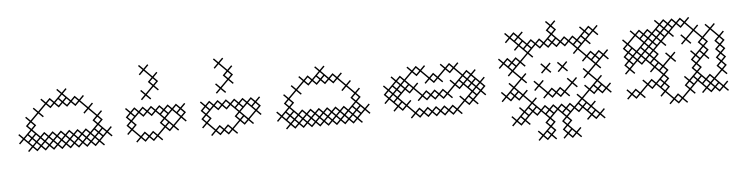

<svg xmlns="http://www.w3.org/2000/svg" viewBox="-38 -517 3183 821"><g transform="rotate(-5 1553.5 -106.5)"><path d="M142.9 4.3 160.7 -13.6 178.6 4.3 196.4 -13.6 214.3 4.3 232.1 -13.6 250 4.3 267.9 -13.6 285.7 4.3 303.6 -13.6 321.4 4.3 339.3 -13.6 357.1 4.3 375 -13.6 392.9 4.3 397.1 0 379.3 -17.9 410.7 -49.3 428.6 -31.4 432.9 -35.7 415 -53.6 432.9 -71.4 428.6 -75.7 410.7 -57.9 379.3 -89.3 397.1 -107.1 379.3 -125 397.1 -142.9 392.9 -147.1 375 -129.3 343.6 -160.7 361.4 -178.6 357.1 -182.9 339.3 -165 307.9 -196.4 325.7 -214.3 321.4 -218.6 303.6 -200.7 285.7 -218.6 267.9 -200.7 236.4 -232.1 254.3 -250 250 -254.3 232.1 -236.4 214.3 -254.3 210 -250 227.9 -232.1 196.4 -200.7 178.6 -218.6 160.7 -200.7 142.9 -218.6 138.6 -214.3 156.4 -196.4 125 -165 107.1 -182.9 102.9 -178.6 120.7 -160.7 89.3 -129.3 71.4 -147.1 67.1 -142.9 85 -125 67.1 -107.1 85 -89.3 53.6 -57.9 35.7 -75.7 31.4 -71.4 49.3 -53.6 31.4 -35.7 35.7 -31.4 53.6 -49.3 85 -17.9 67.1 0 71.4 4.3 89.3 -13.6 107.1 4.3 125 -13.6ZM75.7 -35.7 89.3 -49.3 102.9 -35.7 89.3 -22.1ZM111.4 -35.7 125 -49.3 138.6 -35.7 125 -22.1ZM147.1 -35.7 160.7 -49.3 174.3 -35.7 160.7 -22.1ZM107.1 -31.4 120.7 -17.9 107.1 -4.3 93.6 -17.9ZM182.9 -35.7 196.4 -49.3 210 -35.7 196.4 -22.1ZM142.9 -31.4 156.4 -17.9 142.9 -4.3 129.3 -17.9ZM218.6 -35.7 232.1 -49.3 245.7 -35.7 232.1 -22.1ZM178.6 -31.4 192.1 -17.9 178.6 -4.3 165 -17.9ZM254.3 -35.7 267.9 -49.3 281.4 -35.7 267.9 -22.1ZM214.3 -31.4 227.9 -17.9 214.3 -4.3 200.7 -17.9ZM290 -35.7 303.6 -49.3 317.1 -35.7 303.6 -22.1ZM250 -31.4 263.6 -17.9 250 -4.3 236.4 -17.9ZM325.7 -35.7 339.3 -49.3 352.9 -35.7 339.3 -22.1ZM285.7 -31.4 299.3 -17.9 285.7 -4.3 272.1 -17.9ZM361.4 -35.7 375 -49.3 388.6 -35.7 375 -22.1ZM321.4 -31.4 335 -17.9 321.4 -4.3 307.9 -17.9ZM357.1 -31.4 370.7 -17.9 357.1 -4.3 343.6 -17.9ZM125 -57.9 93.6 -89.3 111.4 -107.1 93.6 -125 125 -156.4 142.9 -138.6 147.1 -142.9 129.3 -160.7 160.7 -192.1 178.6 -174.3 196.4 -192.1 214.3 -174.3 232.1 -192.1 250 -174.3 267.9 -192.1 285.7 -174.3 303.6 -192.1 335 -160.7 317.1 -142.9 321.4 -138.6 339.3 -156.4 370.7 -125 352.9 -107.1 370.7 -89.3 339.3 -57.9 321.4 -75.7 303.6 -57.9 285.7 -75.7 267.9 -57.9 250 -75.7 232.1 -57.9 214.3 -75.7 196.4 -57.9 178.6 -75.7 160.7 -57.9 142.9 -75.7ZM71.4 -67.1 85 -53.6 71.4 -40 57.9 -53.6ZM357.1 -67.1 370.7 -53.6 357.1 -40 343.6 -53.6ZM214.3 -210 227.9 -196.4 214.3 -182.9 200.7 -196.4ZM75.7 -71.4 89.3 -85 102.9 -71.4 89.3 -57.9ZM75.7 -107.1 89.3 -120.7 102.9 -107.1 89.3 -93.6ZM93.6 -53.6 107.1 -67.1 120.7 -53.6 107.1 -40ZM129.3 -53.6 142.9 -67.1 156.4 -53.6 142.9 -40ZM165 -53.6 178.6 -67.1 192.1 -53.6 178.6 -40ZM165 -196.4 178.6 -210 192.1 -196.4 178.6 -182.9ZM200.7 -53.6 214.3 -67.1 227.9 -53.6 214.3 -40ZM218.6 -214.3 232.1 -227.9 245.7 -214.3 232.1 -200.7ZM236.4 -53.6 250 -67.1 263.6 -53.6 250 -40ZM236.4 -196.4 250 -210 263.6 -196.4 250 -182.9ZM272.1 -53.6 285.7 -67.1 299.3 -53.6 285.7 -40ZM272.1 -196.4 285.7 -210 299.3 -196.4 285.7 -182.9ZM307.9 -53.6 321.4 -67.1 335 -53.6 321.4 -40ZM361.4 -71.4 375 -85 388.6 -71.4 375 -57.9ZM361.4 -107.1 375 -120.7 388.6 -107.1 375 -93.6ZM379.3 -53.6 392.9 -67.1 406.4 -53.6 392.9 -40Z M522.1 -89.3 553.6 -120.7 571.4 -102.9 589.3 -120.7 607.1 -102.9 625 -120.7 656.4 -89.3 638.6 -71.4 656.4 -53.6 625 -22.1 607.1 -40 589.3 -22.1 571.4 -40 553.6 -22.1 522.1 -53.6 540 -71.4ZM495.7 -107.1 513.6 -89.3 495.7 -71.4 513.6 -53.6 495.7 -35.7 500 -31.4 517.9 -49.3 549.3 -17.9 531.4 0 535.7 4.3 553.6 -13.6 571.4 4.3 589.3 -13.6 607.1 4.3 625 -13.6 642.9 4.3 647.1 0 629.3 -17.9 660.7 -49.3 678.6 -31.4 696.4 -49.3 714.3 -31.4 718.6 -35.7 700.7 -53.6 732.1 -85 750 -67.1 754.3 -71.4 736.4 -89.3 754.3 -107.1 736.4 -125 754.3 -142.9 750 -147.1 732.1 -129.3 714.3 -147.1 696.4 -129.3 678.6 -147.1 660.7 -129.3 642.9 -147.1 625 -129.3 607.1 -147.1 589.3 -129.3 571.4 -147.1 553.6 -129.3 535.7 -147.1 517.9 -129.3 500 -147.1 495.7 -142.9 513.6 -125ZM696.4 -57.9 665 -89.3 696.4 -120.7 727.9 -89.3ZM647.1 -107.1 660.7 -120.7 674.3 -107.1 660.7 -93.6ZM718.6 -107.1 732.1 -120.7 745.7 -107.1 732.1 -93.6ZM611.4 -178.6 593.6 -196.4 625 -227.9 642.9 -210 647.1 -214.3 629.3 -232.1 647.1 -250 629.3 -267.9 647.1 -285.7 642.9 -290 625 -272.1 593.6 -303.6 611.4 -321.4 607.1 -325.7 589.3 -307.9 571.4 -325.7 567.1 -321.4 585 -303.6 567.1 -285.7 571.4 -281.4 589.3 -299.3 620.7 -267.9 602.9 -250 620.7 -232.1 589.3 -200.7 571.4 -218.6 567.1 -214.3 585 -196.4 567.1 -178.6 571.4 -174.3 589.3 -192.1 607.1 -174.3ZM504.3 -71.4 517.9 -85 531.4 -71.4 517.9 -57.9ZM504.3 -107.1 517.9 -120.7 531.4 -107.1 517.9 -93.6ZM522.1 -125 535.7 -138.6 549.3 -125 535.7 -111.4ZM557.9 -17.9 571.4 -31.4 585 -17.9 571.4 -4.3ZM557.9 -125 571.4 -138.6 585 -125 571.4 -111.4ZM593.6 -17.9 607.1 -31.4 620.7 -17.9 607.1 -4.3ZM593.6 -125 607.1 -138.6 620.7 -125 607.1 -111.4ZM611.4 -250 625 -263.6 638.6 -250 625 -236.4ZM629.3 -125 642.9 -138.6 656.4 -125 642.9 -111.4ZM647.1 -71.4 660.7 -85 674.3 -71.4 660.7 -57.9ZM665 -53.6 678.6 -67.1 692.1 -53.6 678.6 -40ZM665 -125 678.6 -138.6 692.1 -125 678.6 -111.4ZM700.7 -125 714.3 -138.6 727.9 -125 714.3 -111.4Z M843.6 -89.3 875 -120.7 892.9 -102.9 910.7 -120.7 928.6 -102.9 946.4 -120.7 977.9 -89.3 960 -71.4 977.9 -53.6 946.4 -22.1 928.6 -40 910.7 -22.1 892.9 -40 875 -22.1 843.6 -53.6 861.4 -71.4ZM817.1 -107.1 835 -89.3 817.1 -71.4 835 -53.6 817.1 -35.7 821.4 -31.4 839.3 -49.3 870.7 -17.9 852.9 0 857.1 4.3 875 -13.6 892.9 4.3 910.7 -13.6 928.6 4.3 946.4 -13.6 964.3 4.3 968.6 0 950.7 -17.9 982.1 -49.3 1000 -31.4 1017.9 -49.3 1035.7 -31.4 1040 -35.7 1022.1 -53.6 1053.6 -85 1071.4 -67.1 1075.7 -71.4 1057.9 -89.3 1075.7 -107.1 1057.9 -125 1075.7 -142.9 1071.4 -147.1 1053.6 -129.3 1035.7 -147.1 1017.9 -129.3 1000 -147.1 982.1 -129.3 964.3 -147.1 946.4 -129.3 928.6 -147.1 910.7 -129.3 892.9 -147.1 875 -129.3 857.1 -147.1 839.3 -129.3 821.4 -147.1 817.1 -142.9 835 -125ZM1017.9 -57.9 986.4 -89.3 1017.9 -120.7 1049.3 -89.3ZM968.6 -107.1 982.1 -120.7 995.7 -107.1 982.1 -93.6ZM1040 -107.1 1053.6 -120.7 1067.1 -107.1 1053.6 -93.6ZM932.9 -178.6 915 -196.4 946.4 -227.9 964.3 -210 968.6 -214.3 950.7 -232.1 968.6 -250 950.7 -267.9 968.6 -285.7 964.3 -290 946.4 -272.1 915 -303.6 932.9 -321.4 928.6 -325.7 910.7 -307.9 892.9 -325.7 888.6 -321.4 906.4 -303.6 888.6 -285.7 892.9 -281.4 910.7 -299.3 942.1 -267.9 924.3 -250 942.1 -232.1 910.7 -200.7 892.9 -218.6 888.6 -214.3 906.4 -196.4 888.6 -178.6 892.9 -174.3 910.7 -192.1 928.6 -174.3ZM825.7 -71.4 839.3 -85 852.9 -71.4 839.3 -57.9ZM825.7 -107.1 839.3 -120.7 852.9 -107.1 839.3 -93.6ZM843.6 -125 857.1 -138.6 870.7 -125 857.1 -111.4ZM879.3 -17.9 892.9 -31.4 906.4 -17.9 892.9 -4.3ZM879.3 -125 892.9 -138.6 906.4 -125 892.9 -111.4ZM915 -17.9 928.6 -31.4 942.1 -17.9 928.6 -4.3ZM915 -125 928.6 -138.6 942.1 -125 928.6 -111.4ZM932.9 -250 946.4 -263.6 960 -250 946.4 -236.4ZM950.7 -125 964.3 -138.6 977.9 -125 964.3 -111.4ZM968.6 -71.4 982.1 -85 995.7 -71.4 982.1 -57.9ZM986.4 -53.6 1000 -67.1 1013.6 -53.6 1000 -40ZM986.4 -125 1000 -138.6 1013.6 -125 1000 -111.4ZM1022.1 -125 1035.7 -138.6 1049.3 -125 1035.7 -111.4Z M1250 4.3 1267.9 -13.6 1285.7 4.3 1303.6 -13.6 1321.4 4.3 1339.3 -13.6 1357.1 4.3 1375 -13.6 1392.9 4.3 1410.7 -13.6 1428.6 4.3 1446.4 -13.6 1464.3 4.3 1482.1 -13.6 1500 4.3 1504.3 0 1486.4 -17.9 1517.9 -49.3 1535.7 -31.4 1540 -35.7 1522.1 -53.6 1540 -71.4 1535.7 -75.7 1517.9 -57.9 1486.4 -89.3 1504.3 -107.1 1486.4 -125 1504.3 -142.9 1500 -147.1 1482.1 -129.3 1450.7 -160.7 1468.6 -178.6 1464.3 -182.9 1446.4 -165 1415 -196.4 1432.9 -214.3 1428.6 -218.6 1410.7 -200.7 1392.9 -218.6 1375 -200.7 1343.6 -232.1 1361.4 -250 1357.1 -254.3 1339.3 -236.4 1321.4 -254.3 1317.1 -250 1335 -232.1 1303.6 -200.7 1285.7 -218.6 1267.9 -200.7 1250 -218.6 1245.7 -214.3 1263.6 -196.4 1232.1 -165 1214.3 -182.9 1210 -178.6 1227.9 -160.7 1196.4 -129.3 1178.6 -147.1 1174.3 -142.9 1192.1 -125 1174.3 -107.1 1192.1 -89.3 1160.7 -57.9 1142.9 -75.7 1138.6 -71.4 1156.4 -53.6 1138.6 -35.7 1142.9 -31.4 1160.7 -49.3 1192.1 -17.9 1174.3 0 1178.6 4.3 1196.4 -13.6 1214.3 4.3 1232.1 -13.6ZM1182.9 -35.7 1196.4 -49.3 1210 -35.7 1196.4 -22.1ZM1218.6 -35.7 1232.1 -49.3 1245.7 -35.7 1232.1 -22.1ZM1254.3 -35.7 1267.9 -49.3 1281.4 -35.7 1267.9 -22.1ZM1214.3 -31.4 1227.9 -17.9 1214.3 -4.3 1200.7 -17.9ZM1290 -35.7 1303.6 -49.3 1317.1 -35.7 1303.6 -22.1ZM1250 -31.4 1263.6 -17.9 1250 -4.3 1236.4 -17.9ZM1325.7 -35.7 1339.3 -49.3 1352.9 -35.7 1339.3 -22.1ZM1285.7 -31.4 1299.3 -17.9 1285.7 -4.3 1272.1 -17.9ZM1361.4 -35.7 1375 -49.3 1388.6 -35.7 1375 -22.1ZM1321.4 -31.4 1335 -17.9 1321.4 -4.3 1307.9 -17.9ZM1397.1 -35.7 1410.7 -49.3 1424.3 -35.7 1410.7 -22.1ZM1357.1 -31.4 1370.7 -17.9 1357.1 -4.3 1343.6 -17.9ZM1432.9 -35.7 1446.4 -49.3 1460 -35.7 1446.4 -22.1ZM1392.9 -31.4 1406.4 -17.9 1392.9 -4.3 1379.3 -17.9ZM1468.6 -35.7 1482.1 -49.3 1495.7 -35.7 1482.1 -22.1ZM1428.6 -31.4 1442.1 -17.9 1428.6 -4.3 1415 -17.9ZM1464.3 -31.4 1477.9 -17.9 1464.3 -4.3 1450.7 -17.9ZM1232.1 -57.9 1200.7 -89.3 1218.6 -107.1 1200.7 -125 1232.1 -156.4 1250 -138.6 1254.3 -142.9 1236.4 -160.7 1267.9 -192.1 1285.7 -174.3 1303.6 -192.1 1321.4 -174.3 1339.3 -192.1 1357.1 -174.3 1375 -192.1 1392.9 -174.3 1410.7 -192.1 1442.1 -160.7 1424.3 -142.9 1428.6 -138.6 1446.4 -156.4 1477.9 -125 1460 -107.1 1477.9 -89.3 1446.4 -57.9 1428.6 -75.7 1410.7 -57.9 1392.9 -75.7 1375 -57.9 1357.1 -75.7 1339.3 -57.9 1321.4 -75.7 1303.6 -57.9 1285.7 -75.7 1267.9 -57.9 1250 -75.7ZM1178.6 -67.1 1192.1 -53.6 1178.6 -40 1165 -53.6ZM1464.3 -67.1 1477.9 -53.6 1464.3 -40 1450.7 -53.6ZM1321.4 -210 1335 -196.4 1321.4 -182.9 1307.9 -196.4ZM1182.9 -71.4 1196.4 -85 1210 -71.4 1196.4 -57.9ZM1182.9 -107.1 1196.4 -120.7 1210 -107.1 1196.4 -93.6ZM1200.7 -53.6 1214.3 -67.1 1227.9 -53.6 1214.3 -40ZM1236.4 -53.6 1250 -67.1 1263.6 -53.6 1250 -40ZM1272.1 -53.6 1285.7 -67.1 1299.3 -53.6 1285.7 -40ZM1272.1 -196.4 1285.7 -210 1299.3 -196.4 1285.7 -182.9ZM1307.9 -53.6 1321.4 -67.1 1335 -53.6 1321.4 -40ZM1325.7 -214.3 1339.3 -227.9 1352.9 -214.3 1339.3 -200.7ZM1343.6 -53.6 1357.1 -67.1 1370.7 -53.6 1357.1 -40ZM1343.6 -196.4 1357.1 -210 1370.7 -196.4 1357.1 -182.9ZM1379.3 -53.6 1392.9 -67.1 1406.4 -53.6 1392.9 -40ZM1379.3 -196.4 1392.9 -210 1406.4 -196.4 1392.9 -182.9ZM1415 -53.6 1428.6 -67.1 1442.1 -53.6 1428.6 -40ZM1468.6 -71.4 1482.1 -85 1495.7 -71.4 1482.1 -57.9ZM1468.6 -107.1 1482.1 -120.7 1495.7 -107.1 1482.1 -93.6ZM1486.4 -53.6 1500 -67.1 1513.6 -53.6 1500 -40Z M1785.7 4.3 1803.6 -13.6 1821.4 4.3 1839.3 -13.6 1857.1 4.3 1875 -13.6 1892.9 4.3 1910.7 -13.6 1928.6 4.3 1932.9 0 1915 -17.9 1946.4 -49.3 1964.3 -31.4 1982.1 -49.3 2000 -31.4 2004.3 -35.7 1986.4 -53.6 2017.9 -85 2035.7 -67.1 2040 -71.4 2022.1 -89.3 2040 -107.1 2022.1 -125 2040 -142.9 2035.7 -147.1 2017.9 -129.3 1986.4 -160.7 2004.3 -178.6 2000 -182.9 1982.1 -165 1964.3 -182.9 1946.4 -165 1915 -196.4 1932.9 -214.3 1928.6 -218.6 1910.7 -200.7 1892.9 -218.6 1875 -200.7 1857.1 -218.6 1852.9 -214.3 1870.7 -196.4 1839.3 -165 1821.4 -182.9 1803.6 -165 1772.1 -196.4 1790 -214.3 1785.7 -218.6 1767.9 -200.7 1750 -218.6 1732.1 -200.7 1714.3 -218.6 1710 -214.3 1727.9 -196.4 1696.4 -165 1678.6 -182.9 1660.7 -165 1642.9 -182.9 1638.6 -178.6 1656.4 -160.7 1625 -129.3 1607.1 -147.1 1602.9 -142.9 1620.7 -125 1602.9 -107.1 1620.7 -89.3 1602.9 -71.4 1607.1 -67.1 1625 -85 1656.4 -53.6 1638.6 -35.7 1642.9 -31.4 1660.7 -49.3 1678.6 -31.4 1696.4 -49.3 1727.9 -17.9 1710 0 1714.3 4.3 1732.1 -13.6 1750 4.3 1767.9 -13.6ZM1821.4 -67.1 1839.3 -85 1857.1 -67.1 1875 -85 1892.9 -67.1 1897.1 -71.4 1879.3 -89.3 1910.7 -120.7 1928.6 -102.9 1946.4 -120.7 1977.9 -89.3 1946.4 -57.9 1928.6 -75.7 1924.3 -71.4 1942.1 -53.6 1910.7 -22.1 1892.9 -40 1875 -22.1 1857.1 -40 1839.3 -22.1 1821.4 -40 1803.6 -22.1 1785.7 -40 1767.9 -22.1 1750 -40 1732.1 -22.1 1700.7 -53.6 1718.6 -71.4 1714.3 -75.7 1696.4 -57.9 1665 -89.3 1696.4 -120.7 1714.3 -102.9 1732.1 -120.7 1763.6 -89.3 1745.7 -71.4 1750 -67.1 1767.9 -85 1785.7 -67.1 1803.6 -85ZM1964.3 -67.1 1977.9 -53.6 1964.3 -40 1950.7 -53.6ZM1647.1 -71.4 1660.7 -85 1674.3 -71.4 1660.7 -57.9ZM1647.1 -107.1 1660.7 -120.7 1674.3 -107.1 1660.7 -93.6ZM1682.9 -142.9 1696.4 -156.4 1710 -142.9 1696.4 -129.3ZM1642.9 -138.6 1656.4 -125 1642.9 -111.4 1629.3 -125ZM1732.1 -129.3 1700.7 -160.7 1732.1 -192.1 1750 -174.3 1767.9 -192.1 1799.3 -160.7 1781.4 -142.9 1785.7 -138.6 1803.6 -156.4 1821.4 -138.6 1839.3 -156.4 1857.1 -138.6 1861.4 -142.9 1843.6 -160.7 1875 -192.1 1892.9 -174.3 1910.7 -192.1 1942.1 -160.7 1910.7 -129.3 1892.9 -147.1 1888.6 -142.9 1906.4 -125 1875 -93.6 1857.1 -111.4 1839.3 -93.6 1821.4 -111.4 1803.6 -93.6 1785.7 -111.4 1767.9 -93.6 1736.4 -125 1754.3 -142.9 1750 -147.1ZM1678.6 -138.6 1692.1 -125 1678.6 -111.4 1665 -125ZM1968.6 -142.9 1982.1 -156.4 1995.7 -142.9 1982.1 -129.3ZM1928.6 -138.6 1942.1 -125 1928.6 -111.4 1915 -125ZM1964.3 -138.6 1977.9 -125 1964.3 -111.4 1950.7 -125ZM2000 -102.9 2013.6 -89.3 2000 -75.7 1986.4 -89.3ZM1968.6 -107.1 1982.1 -120.7 1995.7 -107.1 1982.1 -93.6ZM1642.9 -102.9 1656.4 -89.3 1642.9 -75.7 1629.3 -89.3ZM2004.3 -107.1 2017.9 -120.7 2031.4 -107.1 2017.9 -93.6ZM1611.4 -107.1 1625 -120.7 1638.6 -107.1 1625 -93.6ZM1647.1 -142.9 1660.7 -156.4 1674.3 -142.9 1660.7 -129.3ZM1665 -53.6 1678.6 -67.1 1692.1 -53.6 1678.6 -40ZM1665 -160.7 1678.6 -174.3 1692.1 -160.7 1678.6 -147.1ZM1700.7 -125 1714.3 -138.6 1727.9 -125 1714.3 -111.4ZM1736.4 -17.9 1750 -31.4 1763.6 -17.9 1750 -4.3ZM1736.4 -196.4 1750 -210 1763.6 -196.4 1750 -182.9ZM1772.1 -17.9 1785.7 -31.4 1799.3 -17.9 1785.7 -4.3ZM1772.1 -89.3 1785.7 -102.9 1799.3 -89.3 1785.7 -75.7ZM1807.9 -17.9 1821.4 -31.4 1835 -17.9 1821.4 -4.3ZM1807.9 -89.3 1821.4 -102.9 1835 -89.3 1821.4 -75.7ZM1807.9 -160.7 1821.4 -174.3 1835 -160.7 1821.4 -147.1ZM1843.6 -17.9 1857.1 -31.4 1870.7 -17.9 1857.1 -4.3ZM1843.6 -89.3 1857.1 -102.9 1870.7 -89.3 1857.1 -75.7ZM1879.3 -17.9 1892.9 -31.4 1906.4 -17.9 1892.9 -4.3ZM1879.3 -196.4 1892.9 -210 1906.4 -196.4 1892.9 -182.9ZM1932.9 -142.9 1946.4 -156.4 1960 -142.9 1946.4 -129.3ZM1950.7 -160.7 1964.3 -174.3 1977.9 -160.7 1964.3 -147.1ZM1968.6 -71.4 1982.1 -85 1995.7 -71.4 1982.1 -57.9ZM1986.4 -125 2000 -138.6 2013.6 -125 2000 -111.4Z M2397.1 -142.9 2379.3 -160.7 2397.1 -178.6 2392.9 -182.9 2375 -165 2357.1 -182.9 2352.9 -178.6 2370.7 -160.7 2352.9 -142.9 2357.1 -138.6 2375 -156.4 2392.9 -138.6ZM2325.7 -142.9 2307.9 -160.7 2325.7 -178.6 2321.4 -182.9 2303.6 -165 2285.7 -182.9 2281.4 -178.6 2299.3 -160.7 2281.4 -142.9 2285.7 -138.6 2303.6 -156.4 2321.4 -138.6ZM2303.6 -57.9 2272.1 -89.3 2290 -107.1 2285.7 -111.4 2267.9 -93.6 2250 -111.4 2245.7 -107.1 2263.6 -89.3 2245.7 -71.4 2250 -67.1 2267.9 -85 2299.3 -53.6 2281.4 -35.7 2285.7 -31.4 2303.6 -49.3 2321.4 -31.4 2339.3 -49.3 2357.1 -31.4 2375 -49.3 2392.9 -31.4 2397.1 -35.7 2379.3 -53.6 2410.7 -85 2428.6 -67.1 2432.9 -71.4 2415 -89.3 2432.9 -107.1 2428.6 -111.4 2410.7 -93.6 2392.9 -111.4 2388.6 -107.1 2406.4 -89.3 2375 -57.9 2357.1 -75.7 2339.3 -57.9 2321.4 -75.7ZM2254.3 -214.3 2236.4 -232.1 2267.9 -263.6 2285.7 -245.7 2303.6 -263.6 2321.4 -245.7 2339.3 -263.6 2357.1 -245.7 2375 -263.6 2392.9 -245.7 2410.7 -263.6 2442.1 -232.1 2424.3 -214.3 2428.6 -210 2446.4 -227.9 2477.9 -196.4 2460 -178.6 2464.3 -174.3 2482.1 -192.1 2513.6 -160.7 2482.1 -129.3 2464.3 -147.1 2460 -142.9 2477.9 -125 2460 -107.1 2464.3 -102.9 2482.1 -120.7 2513.6 -89.3 2482.1 -57.9 2464.3 -75.7 2460 -71.4 2477.9 -53.6 2446.4 -22.1 2428.6 -40 2424.3 -35.7 2442.1 -17.9 2410.7 13.6 2392.9 -4.3 2375 13.6 2357.1 -4.3 2339.3 13.6 2321.4 -4.3 2303.6 13.6 2285.7 -4.3 2267.9 13.6 2236.4 -17.9 2254.3 -35.7 2250 -40 2232.1 -22.1 2200.7 -53.6 2218.6 -71.4 2214.3 -75.7 2196.4 -57.9 2165 -89.3 2196.4 -120.7 2214.3 -102.9 2218.6 -107.1 2200.7 -125 2218.6 -142.9 2214.3 -147.1 2196.4 -129.3 2165 -160.7 2196.4 -192.1 2214.3 -174.3 2218.6 -178.6 2200.7 -196.4 2232.1 -227.9 2250 -210ZM2125 -192.1 2156.4 -160.7 2138.6 -142.9 2142.9 -138.6 2160.7 -156.4 2192.1 -125 2160.7 -93.6 2142.9 -111.4 2138.6 -107.1 2156.4 -89.3 2125 -57.9 2107.1 -75.7 2102.9 -71.4 2120.7 -53.6 2102.9 -35.7 2107.1 -31.4 2125 -49.3 2142.9 -31.4 2160.7 -49.3 2178.6 -31.4 2196.4 -49.3 2227.9 -17.9 2196.4 13.6 2178.6 -4.3 2174.3 0 2192.1 17.9 2160.7 49.3 2142.9 31.4 2138.6 35.7 2156.4 53.6 2138.6 71.4 2142.9 75.7 2160.7 57.9 2178.6 75.7 2196.4 57.9 2214.3 75.7 2218.6 71.4 2200.7 53.6 2232.1 22.1 2250 40 2267.9 22.1 2299.3 53.6 2281.4 71.4 2299.3 89.3 2267.9 120.7 2250 102.9 2245.7 107.1 2263.6 125 2245.7 142.9 2250 147.1 2267.9 129.3 2285.7 147.1 2303.6 129.3 2321.4 147.1 2325.7 142.9 2307.9 125 2325.7 107.1 2307.9 89.3 2325.7 71.4 2307.9 53.6 2339.3 22.1 2370.7 53.6 2352.9 71.4 2370.7 89.3 2352.9 107.1 2370.7 125 2352.9 142.9 2357.1 147.1 2375 129.3 2392.9 147.1 2410.7 129.3 2428.6 147.1 2432.9 142.9 2415 125 2432.9 107.1 2428.6 102.9 2410.7 120.7 2379.3 89.3 2397.1 71.4 2379.3 53.6 2410.7 22.1 2428.6 40 2446.4 22.1 2477.9 53.6 2460 71.4 2464.3 75.7 2482.1 57.9 2500 75.7 2517.9 57.9 2535.7 75.7 2540 71.4 2522.1 53.6 2540 35.7 2535.7 31.4 2517.9 49.3 2486.4 17.9 2504.3 0 2500 -4.3 2482.1 13.6 2450.7 -17.9 2482.1 -49.3 2500 -31.4 2517.9 -49.3 2535.7 -31.4 2553.6 -49.3 2571.4 -31.4 2575.7 -35.7 2557.9 -53.6 2575.7 -71.4 2571.4 -75.7 2553.6 -57.9 2522.1 -89.3 2540 -107.1 2535.7 -111.4 2517.9 -93.6 2486.4 -125 2517.9 -156.4 2535.7 -138.6 2540 -142.9 2522.1 -160.7 2553.6 -192.1 2571.4 -174.3 2575.7 -178.6 2557.9 -196.4 2575.7 -214.3 2571.4 -218.6 2553.6 -200.7 2535.7 -218.6 2517.9 -200.7 2500 -218.6 2482.1 -200.7 2450.7 -232.1 2482.1 -263.6 2500 -245.7 2504.3 -250 2486.4 -267.9 2517.9 -299.3 2535.7 -281.4 2540 -285.7 2522.1 -303.6 2540 -321.4 2535.7 -325.7 2517.9 -307.9 2500 -325.7 2482.1 -307.9 2464.3 -325.7 2460 -321.4 2477.9 -303.6 2446.4 -272.1 2428.6 -290 2410.7 -272.1 2392.9 -290 2375 -272.1 2343.6 -303.6 2361.4 -321.4 2343.6 -339.3 2361.4 -357.1 2357.1 -361.4 2339.3 -343.6 2321.4 -361.4 2317.1 -357.1 2335 -339.3 2317.1 -321.4 2335 -303.6 2303.6 -272.1 2285.7 -290 2267.9 -272.1 2250 -290 2232.1 -272.1 2200.7 -303.6 2218.6 -321.4 2214.3 -325.7 2196.4 -307.9 2178.6 -325.7 2160.7 -307.9 2142.9 -325.7 2138.6 -321.4 2156.4 -303.6 2138.6 -285.7 2142.9 -281.4 2160.7 -299.3 2192.1 -267.9 2174.3 -250 2178.6 -245.7 2196.4 -263.6 2227.9 -232.1 2196.4 -200.7 2178.6 -218.6 2160.7 -200.7 2142.9 -218.6 2125 -200.7 2107.1 -218.6 2102.9 -214.3 2120.7 -196.4 2102.9 -178.6 2107.1 -174.3ZM2147.1 -178.6 2160.7 -192.1 2174.3 -178.6 2160.7 -165ZM2290 35.7 2303.6 22.1 2317.1 35.7 2303.6 49.3ZM2361.4 35.7 2375 22.1 2388.6 35.7 2375 49.3ZM2504.3 -178.6 2517.9 -192.1 2531.4 -178.6 2517.9 -165ZM2142.9 -67.1 2156.4 -53.6 2142.9 -40 2129.3 -53.6ZM2178.6 40 2192.1 53.6 2178.6 67.1 2165 53.6ZM2214.3 4.3 2227.9 17.9 2214.3 31.4 2200.7 17.9ZM2468.6 35.7 2482.1 22.1 2495.7 35.7 2482.1 49.3ZM2285.7 111.4 2299.3 125 2285.7 138.6 2272.1 125ZM2500 -67.1 2513.6 -53.6 2500 -40 2486.4 -53.6ZM2428.6 4.3 2442.1 17.9 2428.6 31.4 2415 17.9ZM2432.9 -250 2446.4 -263.6 2460 -250 2446.4 -236.4ZM2218.6 -250 2232.1 -263.6 2245.7 -250 2232.1 -236.4ZM2182.9 -285.7 2196.4 -299.3 2210 -285.7 2196.4 -272.1ZM2464.3 -281.4 2477.9 -267.9 2464.3 -254.3 2450.7 -267.9ZM2321.4 -281.4 2335 -267.9 2321.4 -254.3 2307.9 -267.9ZM2129.3 -196.4 2142.9 -210 2156.4 -196.4 2142.9 -182.9ZM2147.1 -71.4 2160.7 -85 2174.3 -71.4 2160.7 -57.9ZM2165 -53.6 2178.6 -67.1 2192.1 -53.6 2178.6 -40ZM2165 -196.4 2178.6 -210 2192.1 -196.4 2178.6 -182.9ZM2165 -303.6 2178.6 -317.1 2192.1 -303.6 2178.6 -290ZM2182.9 35.7 2196.4 22.1 2210 35.7 2196.4 49.3ZM2200.7 -267.9 2214.3 -281.4 2227.9 -267.9 2214.3 -254.3ZM2218.6 0 2232.1 -13.6 2245.7 0 2232.1 13.6ZM2236.4 17.9 2250 4.3 2263.6 17.9 2250 31.4ZM2236.4 -267.9 2250 -281.4 2263.6 -267.9 2250 -254.3ZM2272.1 17.9 2285.7 4.3 2299.3 17.9 2285.7 31.4ZM2272.1 -267.9 2285.7 -281.4 2299.3 -267.9 2285.7 -254.3ZM2290 107.1 2303.6 93.6 2317.1 107.1 2303.6 120.7ZM2290 71.4 2303.6 57.9 2317.1 71.4 2303.6 85ZM2307.9 17.9 2321.4 4.3 2335 17.9 2321.4 31.4ZM2307.9 -53.6 2321.4 -67.1 2335 -53.6 2321.4 -40ZM2325.7 -285.7 2339.3 -299.3 2352.9 -285.7 2339.3 -272.1ZM2325.7 -321.4 2339.3 -335 2352.9 -321.4 2339.3 -307.9ZM2343.6 17.9 2357.1 4.3 2370.7 17.9 2357.1 31.4ZM2343.6 -53.6 2357.1 -67.1 2370.7 -53.6 2357.1 -40ZM2343.6 -267.9 2357.1 -281.4 2370.7 -267.9 2357.1 -254.3ZM2361.4 107.1 2375 93.6 2388.6 107.1 2375 120.7ZM2361.4 71.4 2375 57.9 2388.6 71.4 2375 85ZM2379.3 125 2392.9 111.4 2406.4 125 2392.9 138.6ZM2379.3 17.9 2392.9 4.3 2406.4 17.9 2392.9 31.4ZM2379.3 -267.9 2392.9 -281.4 2406.4 -267.9 2392.9 -254.3ZM2415 -267.9 2428.6 -281.4 2442.1 -267.9 2428.6 -254.3ZM2432.9 0 2446.4 -13.6 2460 0 2446.4 13.6ZM2450.7 17.9 2464.3 4.3 2477.9 17.9 2464.3 31.4ZM2468.6 -285.7 2482.1 -299.3 2495.7 -285.7 2482.1 -272.1ZM2486.4 53.6 2500 40 2513.6 53.6 2500 67.1ZM2486.4 -196.4 2500 -210 2513.6 -196.4 2500 -182.9ZM2486.4 -303.6 2500 -317.1 2513.6 -303.6 2500 -290ZM2504.3 -71.4 2517.9 -85 2531.4 -71.4 2517.9 -57.9ZM2522.1 -53.6 2535.7 -67.1 2549.3 -53.6 2535.7 -40ZM2522.1 -196.4 2535.7 -210 2549.3 -196.4 2535.7 -182.9Z M2678.6 4.3 2696.4 -13.6 2714.3 4.3 2718.6 0 2700.7 -17.9 2732.1 -49.3 2750 -31.4 2767.9 -49.3 2799.3 -17.9 2781.4 0 2785.7 4.3 2803.6 -13.6 2835 17.9 2817.1 35.7 2821.4 40 2839.3 22.1 2857.1 40 2875 22.1 2892.9 40 2897.1 35.7 2879.3 17.9 2910.7 -13.6 2928.6 4.3 2932.9 0 2915 -17.9 2946.4 -49.3 2977.9 -17.9 2960 0 2964.3 4.3 2982.1 -13.6 3000 4.3 3017.9 -13.6 3035.7 4.3 3053.6 -13.6 3071.4 4.3 3075.7 0 3057.9 -17.9 3075.7 -35.7 3071.4 -40 3053.6 -22.1 3022.1 -53.6 3053.6 -85 3071.4 -67.1 3075.7 -71.4 3057.9 -89.3 3075.7 -107.1 3057.9 -125 3075.7 -142.9 3057.9 -160.7 3075.7 -178.6 3057.9 -196.4 3075.7 -214.3 3057.9 -232.1 3075.7 -250 3071.4 -254.3 3053.6 -236.4 3022.1 -267.9 3040 -285.7 3035.7 -290 3017.9 -272.1 3000 -290 2995.7 -285.7 3013.6 -267.9 2982.1 -236.4 2950.7 -267.9 2968.6 -285.7 2964.3 -290 2946.4 -272.1 2915 -303.6 2932.9 -321.4 2928.6 -325.7 2910.7 -307.9 2892.9 -325.7 2875 -307.9 2857.1 -325.7 2839.3 -307.9 2821.4 -325.7 2803.6 -307.9 2785.7 -325.7 2781.4 -321.4 2799.3 -303.6 2767.9 -272.1 2750 -290 2732.1 -272.1 2714.3 -290 2696.4 -272.1 2678.6 -290 2674.3 -285.7 2692.1 -267.9 2660.7 -236.4 2642.9 -254.3 2638.6 -250 2656.4 -232.1 2638.6 -214.3 2656.4 -196.4 2638.6 -178.6 2656.4 -160.7 2638.6 -142.9 2656.4 -125 2638.6 -107.1 2642.9 -102.9 2660.7 -120.7 2678.6 -102.9 2682.9 -107.1 2665 -125 2696.4 -156.4 2714.3 -138.6 2732.1 -156.4 2763.6 -125 2745.7 -107.1 2750 -102.9 2767.9 -120.7 2799.3 -89.3 2767.9 -57.9 2750 -75.7 2732.1 -57.9 2714.3 -75.7 2710 -71.4 2727.9 -53.6 2696.4 -22.1 2678.6 -40 2660.7 -22.1 2642.9 -40 2638.6 -35.7 2656.4 -17.9 2638.6 0 2642.9 4.3 2660.7 -13.6ZM2790 -35.7 2803.6 -49.3 2817.1 -35.7 2803.6 -22.1ZM2825.7 -35.7 2807.9 -53.6 2825.7 -71.4 2807.9 -89.3 2825.7 -107.1 2807.9 -125 2839.3 -156.4 2857.1 -138.6 2861.4 -142.9 2843.6 -160.7 2861.4 -178.6 2857.1 -182.9 2839.3 -165 2821.4 -182.9 2817.1 -178.6 2835 -160.7 2803.6 -129.3 2772.1 -160.7 2790 -178.6 2772.1 -196.4 2803.6 -227.9 2821.4 -210 2825.7 -214.3 2807.9 -232.1 2839.3 -263.6 2857.1 -245.7 2861.4 -250 2843.6 -267.9 2875 -299.3 2892.9 -281.4 2910.7 -299.3 2942.1 -267.9 2910.7 -236.4 2892.9 -254.3 2888.6 -250 2906.4 -232.1 2888.6 -214.3 2892.9 -210 2910.7 -227.9 2928.6 -210 2932.9 -214.3 2915 -232.1 2946.4 -263.6 2977.9 -232.1 2960 -214.3 2977.9 -196.4 2946.4 -165 2928.6 -182.9 2924.3 -178.6 2942.1 -160.7 2924.3 -142.9 2942.1 -125 2924.3 -107.1 2942.1 -89.3 2910.7 -57.9 2892.9 -75.7 2888.6 -71.4 2906.4 -53.6 2888.6 -35.7 2906.4 -17.9 2875 13.6 2857.1 -4.3 2839.3 13.6 2807.9 -17.9ZM2968.6 -35.7 2982.1 -49.3 2995.7 -35.7 2982.1 -22.1ZM3004.3 -35.7 3017.9 -49.3 3031.4 -35.7 3017.9 -22.1ZM3000 -31.4 3013.6 -17.9 3000 -4.3 2986.4 -17.9ZM3031.4 -142.9 3049.3 -125 3031.4 -107.1 3049.3 -89.3 3017.9 -57.9 3000 -75.7 2982.1 -57.9 2950.7 -89.3 2968.6 -107.1 2950.7 -125 2982.1 -156.4 3000 -138.6 3004.3 -142.9 2986.4 -160.7 3004.3 -178.6 2986.4 -196.4 3004.3 -214.3 2986.4 -232.1 3017.9 -263.6 3049.3 -232.1 3031.4 -214.3 3049.3 -196.4 3031.4 -178.6 3049.3 -160.7ZM2964.3 -174.3 2977.9 -160.7 2964.3 -147.1 2950.7 -160.7ZM2785.7 -67.1 2799.3 -53.6 2785.7 -40 2772.1 -53.6ZM2790 -107.1 2803.6 -120.7 2817.1 -107.1 2803.6 -93.6ZM2754.3 -142.9 2767.9 -156.4 2781.4 -142.9 2767.9 -129.3ZM2754.3 -178.6 2767.9 -192.1 2781.4 -178.6 2767.9 -165ZM2714.3 -174.3 2727.9 -160.7 2714.3 -147.1 2700.7 -160.7ZM2750 -174.3 2763.6 -160.7 2750 -147.1 2736.4 -160.7ZM2750 -210 2763.6 -196.4 2750 -182.9 2736.4 -196.4ZM2754.3 -214.3 2767.9 -227.9 2781.4 -214.3 2767.9 -200.7ZM2714.3 -210 2727.9 -196.4 2714.3 -182.9 2700.7 -196.4ZM2790 -250 2803.6 -263.6 2817.1 -250 2803.6 -236.4ZM2750 -245.7 2763.6 -232.1 2750 -218.6 2736.4 -232.1ZM2785.7 -245.7 2799.3 -232.1 2785.7 -218.6 2772.1 -232.1ZM2825.7 -285.7 2839.3 -299.3 2852.9 -285.7 2839.3 -272.1ZM2785.7 -281.4 2799.3 -267.9 2785.7 -254.3 2772.1 -267.9ZM2821.4 -281.4 2835 -267.9 2821.4 -254.3 2807.9 -267.9ZM2754.3 -250 2767.9 -263.6 2781.4 -250 2767.9 -236.4ZM2696.4 -263.6 2727.9 -232.1 2696.4 -200.7 2665 -232.1ZM2718.6 -250 2732.1 -263.6 2745.7 -250 2732.1 -236.4ZM2682.9 -178.6 2696.4 -192.1 2710 -178.6 2696.4 -165ZM2718.6 -178.6 2732.1 -192.1 2745.7 -178.6 2732.1 -165ZM2678.6 -174.3 2692.1 -160.7 2678.6 -147.1 2665 -160.7ZM2928.6 -67.1 2942.1 -53.6 2928.6 -40 2915 -53.6ZM2647.1 -142.9 2660.7 -156.4 2674.3 -142.9 2660.7 -129.3ZM2647.1 -178.6 2660.7 -192.1 2674.3 -178.6 2660.7 -165ZM2647.1 -214.3 2660.7 -227.9 2674.3 -214.3 2660.7 -200.7ZM2665 -17.9 2678.6 -31.4 2692.1 -17.9 2678.6 -4.3ZM2665 -196.4 2678.6 -210 2692.1 -196.4 2678.6 -182.9ZM2700.7 -267.9 2714.3 -281.4 2727.9 -267.9 2714.3 -254.3ZM2718.6 -214.3 2732.1 -227.9 2745.7 -214.3 2732.1 -200.7ZM2736.4 -53.6 2750 -67.1 2763.6 -53.6 2750 -40ZM2736.4 -267.9 2750 -281.4 2763.6 -267.9 2750 -254.3ZM2772.1 -125 2785.7 -138.6 2799.3 -125 2785.7 -111.4ZM2790 -71.4 2803.6 -85 2817.1 -71.4 2803.6 -57.9ZM2790 -285.7 2803.6 -299.3 2817.1 -285.7 2803.6 -272.1ZM2807.9 -303.6 2821.4 -317.1 2835 -303.6 2821.4 -290ZM2843.6 17.9 2857.1 4.3 2870.7 17.9 2857.1 31.4ZM2843.6 -303.6 2857.1 -317.1 2870.7 -303.6 2857.1 -290ZM2879.3 -303.6 2892.9 -317.1 2906.4 -303.6 2892.9 -290ZM2897.1 -35.7 2910.7 -49.3 2924.3 -35.7 2910.7 -22.1ZM2932.9 -71.4 2946.4 -85 2960 -71.4 2946.4 -57.9ZM2932.9 -107.1 2946.4 -120.7 2960 -107.1 2946.4 -93.6ZM2932.9 -142.9 2946.4 -156.4 2960 -142.9 2946.4 -129.3ZM2950.7 -53.6 2964.3 -67.1 2977.9 -53.6 2964.3 -40ZM2968.6 -178.6 2982.1 -192.1 2995.7 -178.6 2982.1 -165ZM2968.6 -214.3 2982.1 -227.9 2995.7 -214.3 2982.1 -200.7ZM2986.4 -53.6 3000 -67.1 3013.6 -53.6 3000 -40ZM3022.1 -17.9 3035.7 -31.4 3049.3 -17.9 3035.7 -4.3ZM3040 -107.1 3053.6 -120.7 3067.1 -107.1 3053.6 -93.6ZM3040 -142.9 3053.6 -156.4 3067.1 -142.9 3053.6 -129.3ZM3040 -178.6 3053.6 -192.1 3067.1 -178.6 3053.6 -165ZM3040 -214.3 3053.6 -227.9 3067.1 -214.3 3053.6 -200.7Z"/></g></svg>

Font: Gossip Icons Low Cross Stitch
Style: Regular
Weight: 300
Designer: Deborah Khodanovich
Version: Version 1.001;Glyphs 3.3.1 (3343)